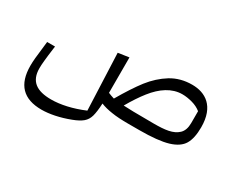

<svg xmlns="http://www.w3.org/2000/svg" viewBox="-99 -742 1503 1258"><g transform="rotate(30 652.5 -113.0)"><path d="M74.7 -9.3C74.7 133.3 143.6 204.6 281.2 204.6C340.3 204.6 414.1 189.9 488.8 161.1C521.5 148.9 545.4 135.7 561.5 122.1C577.6 108.4 588.9 90.3 595.2 67.9C601.6 44.9 606 12.2 607.9 -30.3C632.8 -20 662.1 -12.7 695.3 -7.8C728 -2.4 770 0 820.3 0H904.3C998 0 1069.3 -7.3 1118.7 -22C1167.5 -36.6 1201.2 -59.6 1219.2 -90.3C1237.3 -121.1 1246.1 -163.6 1246.1 -218.8C1246.1 -377.9 1156.2 -431.2 1056.2 -431.2C997.1 -431.2 944.3 -417 897.9 -388.7C851.6 -359.9 810.1 -322.3 773.9 -275.9C737.8 -229 698.7 -168.9 656.2 -95.7C640.1 -100.6 624.5 -106 609.9 -112.3V-380.4L527.8 -368.2L545.4 59.6C457.5 96.7 373 115.2 302.7 115.2C193.4 115.2 134.3 75.2 134.3 -24.4C134.3 -40.5 135.3 -59.6 137.7 -82C139.6 -104.5 144.5 -143.1 151.9 -198.2H92.3C84.5 -132.3 79.6 -88.9 77.6 -67.4C75.7 -45.4 74.7 -26.4 74.7 -9.3ZM734.9 -88.4C765.1 -141.1 794.9 -186 824.2 -223.1C882.8 -297.4 952.1 -344.7 1031.7 -344.7C1055.7 -344.7 1081.1 -340.8 1107.9 -333.5C1134.3 -326.2 1156.7 -314.9 1175.3 -299.8V-210C1175.3 -173.3 1165.5 -146 1146.5 -127.9C1107.9 -91.3 1050.3 -84.5 962.9 -84.5L904.3 -85C834 -85 777.3 -85.9 734.9 -88.4Z"/></g></svg>

Font: SG Kara Light
Style: Regular
Weight: 400
Designer: Damoon Khanjanzadeh
Version: Version 1.000